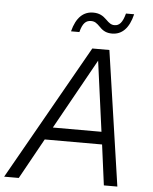

<svg xmlns="http://www.w3.org/2000/svg" viewBox="-95 -958 801 1007"><g transform="rotate(5 305.5 -454.0)"><path d="M463 -797C515 -797 552 -833 570 -908H527C514 -859 497 -842 472 -842C455 -842 444 -850 427 -867C407 -887 387 -898 356 -898C305 -898 267 -865 248 -790H292C304 -838 322 -853 348 -853C368 -853 378 -845 397 -826C416 -806 435 -797 463 -797ZM-35 0H42L160 -213H462L490 0H561L457 -710H367ZM403 -649 453 -279H197Z"/></g></svg>

Font: Geist Light
Style: Italic
Weight: 300
Italic angle: -12°
Designer: Basement.studio, Andrés Briganti, Mateo Zaragoza
Foundry: Basement.studio, Vercel, Andrés Briganti, Guido Ferreyra, Mateo Zaragoza
Version: Version 1.500